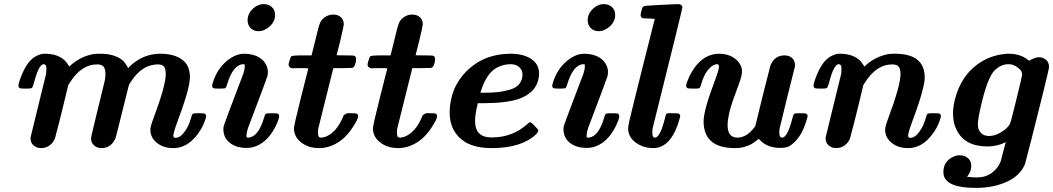

<svg xmlns="http://www.w3.org/2000/svg" viewBox="-20 -714 5134 936"><path d="M206 -376V-382Q206 -401 193 -401Q169 -401 146 -312Q140 -290 136 -286Q132 -282 115 -282H105Q81 -282 77 -284Q70 -288 70 -296Q70 -311 89 -356Q106 -395 127.5 -418.5Q149 -442 183 -451Q188 -452 206 -452Q281 -449 311 -400Q315 -393 316.5 -392Q318 -391 319 -390.5Q320 -390 322 -393Q324 -396 327 -398Q373 -438 433 -450Q445 -452 467 -452Q536 -452 574 -423Q588 -413 605 -382Q619 -400 655 -423Q704 -452 762 -452Q828 -452 867 -424Q906 -396 906 -338Q906 -327 902 -303Q892 -247 847 -127Q829 -77 827 -65Q825 -55 825 -54Q825 -42 835 -42Q860 -42 882 -75Q900 -99 911 -138Q916 -156 919.5 -159Q923 -162 943 -162H950Q974 -162 978 -160Q985 -156 985 -148Q985 -144 982 -135Q965 -79 922.5 -35.5Q880 8 824 8Q777 8 745 -17.5Q713 -43 713 -82Q713 -97 728 -137Q788 -297 788 -352Q788 -377 780 -388.5Q772 -400 750 -400Q684 -400 635 -339Q610 -306 608 -298Q607 -296 577 -174Q547 -52 543 -40Q536 -27 535 -25Q514 8 474 8Q454 8 439 -5Q424 -18 424 -38V-44Q424 -46 440.5 -114.5Q457 -183 474 -252Q491 -321 491 -322Q494 -337 494 -353Q494 -378 485 -389Q476 -400 454 -400Q375 -400 319 -309L313 -300L283 -176Q276 -147 267.5 -114Q259 -81 254 -63Q249 -45 249 -43Q242 -21 223.5 -6.5Q205 8 180 8Q159 8 144 -5Q129 -18 129 -38V-44Q129 -46 167 -200L205 -355Q205 -357 205.5 -364.5Q206 -372 206 -376Z M1240 -562Q1216 -562 1201.5 -577.5Q1187 -593 1187 -615Q1187 -643 1205.5 -664Q1224 -685 1249 -692Q1259 -694 1265 -694Q1290 -694 1305.5 -679.5Q1321 -665 1321 -641Q1321 -609 1295 -585.5Q1269 -562 1240 -562ZM1087 -418Q1129 -452 1170 -452Q1215 -452 1245 -433Q1275 -414 1284 -380Q1286 -372 1286 -364Q1286 -350 1283 -341Q1283 -339 1260 -277.5Q1237 -216 1213 -153L1189 -90Q1182 -69 1182 -55Q1181 -46 1182.5 -44.5Q1184 -43 1192 -43Q1241 -48 1268 -143Q1272 -157 1276.5 -159.5Q1281 -162 1305 -162Q1330 -162 1334 -160Q1341 -156 1341 -148Q1341 -133 1321 -93Q1279 -13 1211 4Q1200 7 1181 7Q1132 7 1100.5 -17.5Q1069 -42 1069 -85Q1069 -87 1069.5 -91.5Q1070 -96 1070.5 -99Q1071 -102 1072 -104Q1072 -105 1095 -167Q1118 -229 1142 -291Q1166 -353 1166 -354Q1173 -375 1173 -389Q1174 -398 1172.5 -399.5Q1171 -401 1163 -401Q1115 -396 1087 -302Q1083 -287 1078.5 -284.5Q1074 -282 1049 -282Q1025 -282 1021 -284Q1014 -288 1014 -296Q1014 -300 1017 -309Q1037 -377 1087 -418Z M1406 -381Q1399 -381 1393 -386Q1387 -391 1387 -399Q1387 -404 1390 -414Q1393 -424 1395.5 -431Q1398 -438 1399 -439Q1405 -444 1454 -444H1499L1517 -517Q1535 -592 1538 -596Q1543 -615 1562 -629Q1581 -643 1604 -643Q1628 -643 1642 -630Q1656 -617 1656 -595Q1656 -589 1639 -516Q1621 -446 1621 -445Q1621 -444 1662 -444Q1703 -444 1707 -442Q1716 -438 1716 -428Q1716 -408 1707 -390Q1702 -385 1700 -384Q1696 -382 1650 -382H1605Q1602 -370 1584 -298Q1566 -226 1549.5 -159.5Q1533 -93 1532 -89Q1530 -77 1530 -69Q1530 -54 1533 -48.5Q1536 -43 1548 -43Q1564 -45 1577 -52Q1621 -74 1649 -137Q1654 -146 1655 -152Q1669 -162 1673 -162H1690Q1715 -162 1719 -160Q1726 -156 1726 -146Q1724 -130 1698 -91Q1652 -21 1586 0Q1560 8 1536 8Q1484 8 1448.5 -19.5Q1413 -47 1413 -89Q1413 -102 1448 -242L1483 -380Q1483 -382 1442 -382Q1430 -382 1418.5 -381.5Q1407 -381 1406 -381Z M1791 -381Q1784 -381 1778 -386Q1772 -391 1772 -399Q1772 -404 1775 -414Q1778 -424 1780.5 -431Q1783 -438 1784 -439Q1790 -444 1839 -444H1884L1902 -517Q1920 -592 1923 -596Q1928 -615 1947 -629Q1966 -643 1989 -643Q2013 -643 2027 -630Q2041 -617 2041 -595Q2041 -589 2024 -516Q2006 -446 2006 -445Q2006 -444 2047 -444Q2088 -444 2092 -442Q2101 -438 2101 -428Q2101 -408 2092 -390Q2087 -385 2085 -384Q2081 -382 2035 -382H1990Q1987 -370 1969 -298Q1951 -226 1934.5 -159.5Q1918 -93 1917 -89Q1915 -77 1915 -69Q1915 -54 1918 -48.5Q1921 -43 1933 -43Q1949 -45 1962 -52Q2006 -74 2034 -137Q2039 -146 2040 -152Q2054 -162 2058 -162H2075Q2100 -162 2104 -160Q2111 -156 2111 -146Q2109 -130 2083 -91Q2037 -21 1971 0Q1945 8 1921 8Q1869 8 1833.5 -19.5Q1798 -47 1798 -89Q1798 -102 1833 -242L1868 -380Q1868 -382 1827 -382Q1815 -382 1803.5 -381.5Q1792 -381 1791 -381Z M2296 -123Q2296 -44 2377 -44Q2476 -44 2547 -106Q2559 -118 2564 -118Q2570 -118 2582 -105Q2603 -84 2604 -79Q2605 -71 2593 -59Q2522 8 2377 8Q2300 8 2250 -20Q2172 -68 2172 -166Q2172 -224 2195 -281Q2230 -358 2301 -405Q2372 -452 2472 -452Q2530 -452 2569 -427Q2608 -402 2608 -354Q2608 -339 2603 -320Q2585 -259 2510 -232Q2447 -211 2339 -211H2309L2307 -200Q2296 -157 2296 -123ZM2527 -351Q2527 -373 2511 -387Q2495 -401 2470 -401Q2436 -401 2406 -386Q2351 -360 2322 -262H2344Q2382 -262 2411 -265.5Q2440 -269 2468 -277.5Q2496 -286 2511.5 -304.5Q2527 -323 2527 -351Z M2898 -562Q2874 -562 2859.5 -577.5Q2845 -593 2845 -615Q2845 -643 2863.5 -664Q2882 -685 2907 -692Q2917 -694 2923 -694Q2948 -694 2963.5 -679.5Q2979 -665 2979 -641Q2979 -609 2953 -585.5Q2927 -562 2898 -562ZM2745 -418Q2787 -452 2828 -452Q2873 -452 2903 -433Q2933 -414 2942 -380Q2944 -372 2944 -364Q2944 -350 2941 -341Q2941 -339 2918 -277.5Q2895 -216 2871 -153L2847 -90Q2840 -69 2840 -55Q2839 -46 2840.5 -44.5Q2842 -43 2850 -43Q2899 -48 2926 -143Q2930 -157 2934.5 -159.5Q2939 -162 2963 -162Q2988 -162 2992 -160Q2999 -156 2999 -148Q2999 -133 2979 -93Q2937 -13 2869 4Q2858 7 2839 7Q2790 7 2758.5 -17.5Q2727 -42 2727 -85Q2727 -87 2727.5 -91.5Q2728 -96 2728.5 -99Q2729 -102 2730 -104Q2730 -105 2753 -167Q2776 -229 2800 -291Q2824 -353 2824 -354Q2831 -375 2831 -389Q2832 -398 2830.5 -399.5Q2829 -401 2821 -401Q2773 -396 2745 -302Q2741 -287 2736.5 -284.5Q2732 -282 2707 -282Q2683 -282 2679 -284Q2672 -288 2672 -296Q2672 -300 2675 -309Q2695 -377 2745 -418Z M3160 -68Q3160 -43 3172 -43Q3180 -43 3188 -52Q3205 -71 3221 -135Q3222 -139 3223 -144Q3224 -149 3225 -151Q3226 -153 3226.5 -155.5Q3227 -158 3229 -158.5Q3231 -159 3232.5 -160.5Q3234 -162 3239 -162Q3244 -162 3247.5 -162Q3251 -162 3260 -162Q3285 -162 3289 -160Q3296 -156 3296 -148Q3296 -144 3293 -135Q3260 -14 3189 5Q3178 8 3164 8Q3129 8 3099.5 -6.5Q3070 -21 3055 -44Q3042 -64 3042 -88Q3042 -105 3069 -211Q3090 -297 3107 -364L3172 -622H3168Q3167 -622 3163 -622.5Q3159 -623 3152.5 -623.5Q3146 -624 3141 -624Q3136 -624 3130 -624Q3124 -624 3120 -624.5Q3116 -625 3115 -625Q3103 -628 3103 -642Q3103 -647 3107 -661.5Q3111 -676 3113 -679Q3117 -683 3119 -684Q3122 -686 3197 -690Q3272 -694 3286 -694Q3304 -694 3307 -679Q3307 -672 3161 -86Q3160 -81 3160 -68Z M3563 8Q3410 8 3410 -123Q3410 -176 3465 -321Q3485 -374 3485 -388Q3485 -401 3477 -401Q3453 -401 3429 -370Q3411 -347 3399 -306Q3394 -288 3390.5 -285Q3387 -282 3367 -282H3360Q3336 -282 3332 -284Q3325 -288 3325 -296Q3325 -306 3335 -328Q3340 -343 3353 -364Q3398 -441 3468 -451Q3470 -451 3476 -451.5Q3482 -452 3485 -452Q3526 -452 3555 -434Q3584 -416 3595 -385Q3597 -377 3597 -363Q3597 -344 3582 -304Q3550 -220 3538 -176Q3527 -130 3527 -104Q3527 -43 3575 -43Q3600 -43 3625 -60Q3636 -68 3649.5 -83Q3663 -98 3663 -103Q3663 -106 3698.5 -248Q3734 -390 3736 -396Q3743 -409 3744 -411Q3765 -444 3805 -444Q3828 -444 3842 -430.5Q3856 -417 3856 -393Q3855 -392 3818 -241Q3781 -90 3781 -89Q3779 -77 3779 -68Q3779 -43 3793 -43Q3807 -43 3821 -72Q3833 -97 3843 -138Q3848 -156 3851.5 -159Q3855 -162 3875 -162H3882Q3906 -162 3910 -160Q3917 -156 3917 -148Q3917 -144 3914 -135Q3894 -62 3856 -24Q3838 -6 3824 0.5Q3810 7 3784 7Q3723 7 3688 -28L3679 -37Q3656 -19 3644 -12Q3632 -5 3611 1.5Q3590 8 3563 8Z M4082 -376V-382Q4082 -401 4069 -401Q4045 -401 4022 -312Q4016 -290 4012 -286Q4008 -282 3991 -282H3981Q3957 -282 3953 -284Q3946 -288 3946 -296Q3946 -311 3965 -356Q3982 -395 4003.5 -418.5Q4025 -442 4059 -451Q4064 -452 4082 -452Q4157 -449 4187 -400Q4191 -393 4192.5 -392Q4194 -391 4195 -390.5Q4196 -390 4198 -393Q4200 -396 4203 -398Q4249 -438 4309 -450Q4321 -452 4343 -452Q4488 -452 4488 -336Q4488 -314 4479 -281Q4466 -224 4429 -127Q4411 -77 4409 -65Q4407 -55 4407 -54Q4407 -42 4417 -42Q4442 -42 4464 -75Q4482 -99 4493 -138Q4498 -156 4501.5 -159Q4505 -162 4525 -162H4532Q4556 -162 4560 -160Q4567 -156 4567 -148Q4567 -144 4564 -135Q4547 -79 4504.5 -35.5Q4462 8 4406 8Q4359 8 4327 -17.5Q4295 -43 4295 -82Q4295 -97 4310 -137Q4370 -297 4370 -353Q4370 -378 4361 -389Q4352 -400 4330 -400Q4251 -400 4195 -309L4189 -300L4159 -176Q4152 -147 4143.5 -114Q4135 -81 4130 -63Q4125 -45 4125 -43Q4118 -21 4099.5 -6.5Q4081 8 4056 8Q4035 8 4020 -5Q4005 -18 4005 -38V-44Q4005 -46 4043 -200L4081 -355Q4081 -357 4081.5 -364.5Q4082 -372 4082 -376Z M4883 -21Q4841 0 4794 0Q4682 0 4643 -82Q4626 -113 4626 -163Q4626 -190 4635 -229Q4650 -288 4681 -334Q4715 -384 4767.5 -415Q4820 -446 4881 -451Q4883 -452 4898 -452Q4953 -452 4990 -423L4997 -418Q5027 -435 5043 -435Q5065 -435 5079.5 -422.5Q5094 -410 5094 -387Q5094 -379 5065 -261.5Q5036 -144 5007 -30Q4978 84 4977 85Q4955 141 4889.5 171.5Q4824 202 4737 202Q4579 202 4579 125Q4579 72 4628 50Q4641 43 4659 43Q4683 43 4699 57Q4715 71 4715 94Q4715 124 4694 148H4698Q4713 151 4743 151Q4784 151 4814 129.5Q4844 108 4858 74Q4860 68 4871 24ZM4747 -108Q4747 -81 4762 -66Q4777 -51 4802 -51Q4830 -51 4860.5 -69.5Q4891 -88 4903 -109Q4907 -115 4935 -229.5Q4963 -344 4963 -350Q4963 -367 4947.5 -380Q4932 -393 4915 -399Q4905 -401 4895 -401Q4859 -401 4827 -369Q4797 -338 4768 -222Q4747 -138 4747 -108Z"/></svg>

Font: KaTeX_Main
Style: Bold Italic
Weight: 700
Version: Version 1.1; ttfautohint (v1.3)